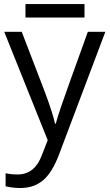

<svg xmlns="http://www.w3.org/2000/svg" viewBox="-20 -693 544 953"><path d="M1 -535.2H87.9L205.1 -230Q243.7 -125.5 252.9 -79.1H256.8Q263.2 -104 283.4 -164.3Q303.7 -224.6 416 -535.2H502.9L272.9 74.2Q238.8 164.6 193.1 202.4Q147.5 240.2 81.1 240.2Q43.9 240.2 7.8 231.9V167Q34.7 172.9 67.9 172.9Q151.4 172.9 187 79.1L216.8 2.9ZM106.4 -672.9H399.4V-606H106.4Z"/></svg>

Font: Open Sans ACDW
Style: acdw
Weight: 400
Foundry: Ascender Corporation
Version: Version 1.10